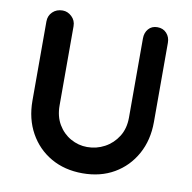

<svg xmlns="http://www.w3.org/2000/svg" viewBox="-79 -780 863 864"><g transform="rotate(10 352.5 -348.0)"><path d="M572 -701Q598 -701 614 -683.5Q630 -666 630 -640V-278Q630 -195 594.5 -131Q559 -67 497 -31Q435 5 353 5Q271 5 208.5 -31Q146 -67 110.5 -131Q75 -195 75 -278V-640Q75 -666 93 -683.5Q111 -701 139 -701Q162 -701 180.5 -683.5Q199 -666 199 -640V-278Q199 -228 220.5 -191.5Q242 -155 277.5 -135Q313 -115 353 -115Q396 -115 433 -135Q470 -155 493 -191.5Q516 -228 516 -278V-640Q516 -666 531 -683.5Q546 -701 572 -701Z"/></g></svg>

Font: Quicksand Variable Light
Style: Regular
Weight: 300
Designer: Andrew Paglinawan
Foundry: Andrew Paglinawan
Version: Version 3.004